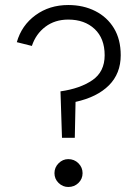

<svg xmlns="http://www.w3.org/2000/svg" viewBox="-20 -733 547 765"><path d="M227 -184 221 -369Q299 -380 348 -413.5Q397 -447 397 -513Q397 -580 357 -617.5Q317 -655 252 -655Q199 -655 161 -626.5Q123 -598 107 -550L47 -565Q66 -632 121.5 -672.5Q177 -713 252 -713Q312 -713 359.5 -689Q407 -665 434 -620.5Q461 -576 461 -513Q461 -440 414 -393Q367 -346 281 -327L278 -184ZM252 12Q230 12 213.5 -4Q197 -20 197 -43Q197 -66 213.5 -82.5Q230 -99 252 -99Q276 -99 292.5 -82.5Q309 -66 309 -43Q309 -20 292.5 -4Q276 12 252 12Z"/></svg>

Font: Zen Kaku Gothic Antique
Style: Regular
Weight: 400
Designer: Yoshimichi Ohira
Foundry: Positype
Version: Version 1.001